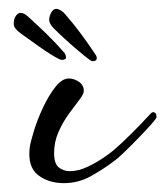

<svg xmlns="http://www.w3.org/2000/svg" viewBox="-20 -386 373 433"><path d="M124 27Q89 27 65.5 8.5Q42 -10 47 -53Q49 -67 57 -92.5Q65 -118 77.5 -144.5Q90 -171 105 -190Q120 -209 135 -209Q147 -209 158 -201.5Q169 -194 169 -181Q169 -174 159 -161Q149 -148 135.5 -129.5Q122 -111 112 -88.5Q102 -66 102 -41Q102 -17 112.5 -8.5Q123 0 138 0Q157 0 179 -10.5Q201 -21 223 -37Q237 -47 255.5 -64.5Q274 -82 292 -100.5Q310 -119 321 -131Q323 -133 325 -133Q333 -133 333 -122Q333 -119 321 -105.5Q309 -92 292.5 -75Q276 -58 261 -43.5Q246 -29 239 -24Q214 -5 185.5 11Q157 27 124 27ZM188 -248Q184 -249 170.5 -260Q157 -271 140.5 -285.5Q124 -300 111.5 -312Q99 -324 97 -327Q90 -335 91 -345Q96 -366 107 -366Q111 -366 117 -362.5Q123 -359 127 -354Q147 -331 163.5 -308.5Q180 -286 196 -262Q199 -257 198 -254Q198 -248 188 -248ZM119 -251Q115 -251 100 -260Q85 -269 67.5 -281.5Q50 -294 36 -304Q22 -314 19 -317Q17 -319 14 -323Q11 -327 11 -333Q11 -344 16 -350.5Q21 -357 26 -357Q35 -357 45 -347Q66 -328 85.5 -309Q105 -290 126 -266Q129 -260 129 -257Q129 -251 119 -251Z"/></svg>

Font: Corinthia
Style: Bold
Weight: 700
Designer: Robert E. Leuschke
Foundry: Robert E. Leuschke
Version: Version 1.013; ttfautohint (v1.8.3)